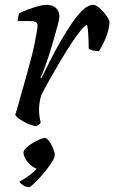

<svg xmlns="http://www.w3.org/2000/svg" viewBox="-20 -520 472 792"><path d="M130 0Q121 0 107 -5Q93 -10 79 -17.5Q65 -25 55 -33Q45 -41 43 -46Q48 -61 57 -94Q66 -127 79 -172Q92 -217 105 -267Q114 -298 120.5 -329.5Q127 -361 131 -384Q135 -407 135 -414Q135 -425 127.5 -429Q120 -433 107 -433H53Q53 -441 55 -450Q57 -459 59 -465Q75 -473 96 -481Q117 -489 137.5 -494.5Q158 -500 171 -500Q197 -500 211 -487Q225 -474 225 -451Q225 -442 218.5 -418Q212 -394 203 -362Q194 -330 183.5 -297Q173 -264 163 -237.5Q153 -211 147 -199L150 -196Q167 -230 187.5 -271Q208 -312 231.5 -352.5Q255 -393 278 -426.5Q301 -460 323 -480Q345 -500 363 -500Q374 -500 385.5 -491Q397 -482 407.5 -470Q418 -458 425 -446Q432 -434 432 -428Q429 -394 416 -363Q403 -332 388 -309Q374 -309 362.5 -312Q351 -315 346 -319Q346 -329 345.5 -348Q345 -367 343.5 -387Q342 -407 339 -418Q331 -416 313.5 -395Q296 -374 274 -340.5Q252 -307 229 -268Q206 -229 185 -192Q164 -155 150 -127Q146 -113 143.5 -98Q141 -83 141 -67Q141 -53 143 -39.5Q145 -26 148 -15Q147 -12 142.5 -7.5Q138 -3 130 0ZM100 252Q87 252 75 244Q63 236 60 229Q77 220 92.5 209.5Q108 199 121 186.5Q134 174 141 163L137 176Q126 176 111.5 165Q97 154 87 138.5Q77 123 77 109Q77 101 87.5 90.5Q98 80 113 71Q128 62 142.5 55.5Q157 49 164 49Q173 49 182.5 62Q192 75 199 91.5Q206 108 206 119Q206 129 196.5 144.5Q187 160 173 178.5Q159 197 143.5 213.5Q128 230 116 241Q104 252 100 252Z"/></svg>

Font: Texturina Medium 12pt
Style: Italic
Weight: 400
Italic angle: -11°
Version: Version 1.002